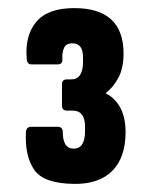

<svg xmlns="http://www.w3.org/2000/svg" viewBox="-20 -795 374 474"><path d="M162 -341Q87 -342 64 -376.5Q41 -411 44 -469Q45 -482 57 -482H122Q135 -482 135 -469Q135 -428 162 -428Q190 -428 190 -472V-482Q190 -522 159 -522H145Q133 -522 133 -535V-587Q133 -599 145 -599H156Q185 -599 185 -643V-653Q185 -688 159 -688Q143 -688 138 -676.5Q133 -665 134 -649Q135 -636 122 -636H58Q47 -636 46 -649Q41 -707 69.5 -741Q98 -775 163 -775Q285 -775 285 -663Q285 -627 272.5 -603.5Q260 -580 242 -566V-564Q264 -553 277 -529Q290 -505 290 -469Q290 -406 257 -373Q224 -340 162 -341Z"/></svg>

Font: Sofia Sans Extra Condensed ExtraBold
Style: Regular
Weight: 800
Designer: Botio Nikoltchev, Ani Petrova
Foundry: lettersoup
Version: Version 4.101; ttfautohint (v1.8.4.7-5d5b)